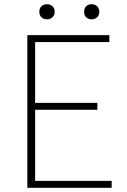

<svg xmlns="http://www.w3.org/2000/svg" viewBox="-20 -893 602 913"><path d="M204 -801Q218 -801 229 -810.5Q240 -820 240 -837Q240 -854 229 -863.5Q218 -873 204 -873Q188 -873 177.5 -863.5Q167 -854 167 -837Q167 -820 177.5 -810.5Q188 -801 204 -801ZM416 -801Q431 -801 441.5 -810.5Q452 -820 452 -837Q452 -854 441.5 -863.5Q431 -873 416 -873Q400 -873 390 -863.5Q380 -854 380 -837Q380 -820 390 -810.5Q400 -801 416 -801ZM500 -726H110V0H511V-33H147V-371H443V-404H147V-693H500Z"/></svg>

Font: Spoqa Han Sans Neo Thin
Style: Regular
Weight: 100
Designer: [Spoqa Han Sans Neo] Dong-huui Kim  Younghwa Kang  Yujin Lee  [Noto Sans] Ryoko NISHIZUKA  (kana & ideographs); Paul D. 
Foundry: Spoqa (http://www.spoqa-han-sans.com)
Version: Version 1.100;hotconv 1.0.109;makeotfexe 2.5.65596